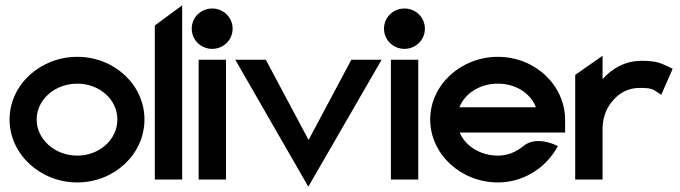

<svg xmlns="http://www.w3.org/2000/svg" viewBox="-20 -676 2562 723"><path d="M271 11C410 11 524 -95 524 -226C524 -357 410 -462 271 -462C132 -462 16 -357 16 -226C16 -95 132 11 271 11ZM271 -361C355 -361 422 -301 422 -226C422 -151 355 -90 271 -90C187 -90 118 -151 118 -226C118 -301 187 -361 271 -361Z M666 0V-656L563 -580V0Z M779 -492C821 -492 856 -525 856 -568C856 -611 821 -644 779 -644C737 -644 702 -611 702 -568C702 -525 737 -492 779 -492ZM831 0V-451H728V0Z M1141 27 1417 -451H1303L1142 -149L981 -451H866Z M1503 -492C1545 -492 1580 -525 1580 -568C1580 -611 1545 -644 1503 -644C1461 -644 1426 -611 1426 -568C1426 -525 1461 -492 1503 -492ZM1555 0V-451H1452V0Z M1855 11C1946 11 2027 -38 2072 -111L2081 -126L2065 -133C2064 -133 1996 -164 1951 -126C1924 -104 1892 -90 1855 -90C1789 -90 1732 -126 1711 -177H2108V-224C2108 -356 1994 -462 1855 -462C1716 -462 1600 -357 1600 -226C1600 -95 1716 11 1855 11ZM1855 -361C1922 -361 1978 -325 1998 -272H1710C1730 -324 1787 -361 1855 -361Z M2249 0V-190C2249 -238 2267 -276 2292 -302C2314 -326 2346 -345 2389 -345C2433 -345 2438 -340 2455 -329L2470 -319L2513 -417L2499 -424C2472 -436 2456 -447 2397 -447C2332 -447 2284 -417 2249 -378V-466L2146 -394V0Z"/></svg>

Font: Charger Pro
Style: Blk
Weight: 900
Designer: Jasper
Foundry: Cannot Into Space Fonts
Version: Version 1.09